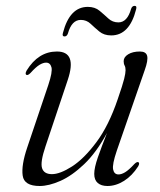

<svg xmlns="http://www.w3.org/2000/svg" viewBox="-20 -627 548 656"><path d="M452.5 -73Q458.5 -70 452 -58.5Q431.5 -26.5 403.8 -9Q376 8.5 347 8.5Q326 8.5 314 -1.8Q302 -12 302 -33Q302 -54 314.5 -89.8Q327 -125.5 345.5 -172.5Q309 -105.5 267.5 -66Q226 -26.5 186.5 -9Q147 8.5 115.5 8.5Q62.5 8.5 57.5 -27Q52.5 -62.5 73 -123L145 -336.5Q160 -381.5 155.8 -397.2Q151.5 -413 137.5 -413Q127.5 -413 115 -405.5Q102.5 -398 84 -377.5Q75.5 -369 70.5 -371Q64.5 -374 71 -386Q111 -451 174.5 -451Q244 -451 211.5 -354L135.5 -127Q117 -72.5 123.8 -52.2Q130.5 -32 157.5 -32Q185 -32 226 -58.2Q267 -84.5 309.2 -141Q351.5 -197.5 382 -287.5Q399.5 -338 404.2 -357.5Q409 -377 409 -387Q409 -397 405.8 -403Q402.5 -409 402.5 -418Q402.5 -432 418 -441.5Q433.5 -451 458 -451Q479 -451 482.8 -436Q486.5 -421 474.5 -387.5L379 -112Q363 -65 366.5 -48Q370 -31 385 -31Q395 -31 407.5 -38.5Q420 -46 439 -66.5Q447.5 -75 452.5 -73ZM360 -506Q335.5 -506 319.5 -519.2Q303.5 -532.5 289.5 -545.8Q275.5 -559 256 -559Q225 -559 212 -512.5Q208.5 -502.5 200.5 -502.5Q191.5 -502.5 195 -514.5Q218 -603.5 280 -603.5Q304.5 -603.5 320.2 -590.2Q336 -577 350.2 -563.8Q364.5 -550.5 384.5 -550.5Q415 -550.5 428 -597Q431.5 -607 440 -607Q448.5 -607 445 -595Q422.5 -506 360 -506Z"/></svg>

Font: Fraunces 72pt S000 Light
Style: Italic
Weight: 300
Italic angle: -16°
Version: Version 1.000; ttfautohint (v1.8.3)